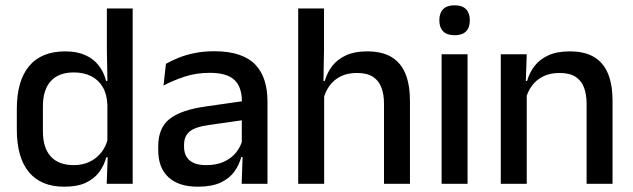

<svg xmlns="http://www.w3.org/2000/svg" viewBox="-20 -694 2389 725"><path d="M222.5 11Q135 11 89.2 -44Q43.5 -99 43.5 -204.5V-282Q43.5 -388.5 89.8 -444.2Q136 -500 226.5 -500Q270 -500 301.2 -486.2Q332.5 -472.5 352.2 -447.5Q372 -422.5 380.5 -388.5H413L385.5 -298Q384 -338 368 -365.2Q352 -392.5 324 -406.5Q296 -420.5 258.5 -420.5Q202 -420.5 172 -388Q142 -355.5 142 -291.5V-198Q142 -135.5 171.8 -103Q201.5 -70.5 258.5 -70.5Q293 -70.5 319.2 -83.5Q345.5 -96.5 363 -119Q380.5 -141.5 387 -169.5L410 -100.5H381.5Q373.5 -70 354.8 -44.5Q336 -19 304 -4Q272 11 222.5 11ZM481 0H383L387 -114.5L385.5 -145.5V-348.5L386 -367.5L383.5 -506V-662H481Z M990 0H892.5L896.5 -116L893 -131V-285L893.5 -309.5Q893.5 -366 864.8 -392.5Q836 -419 772.5 -419Q721 -419 677 -404.5Q633 -390 597.5 -371L606.5 -453Q626.5 -464.5 653.5 -475.5Q680.5 -486.5 714.5 -493.5Q748.5 -500.5 789 -500.5Q844.5 -500.5 883 -487.2Q921.5 -474 945 -449Q968.5 -424 979.2 -389Q990 -354 990 -311ZM727 11Q654.5 11 616 -24.8Q577.5 -60.5 577.5 -126.5V-141.5Q577.5 -211.5 620.8 -245.2Q664 -279 757 -292L904 -313L909.5 -242L768.5 -222Q718 -215 696.5 -197.8Q675 -180.5 675 -147V-140Q675 -106.5 695.8 -88.5Q716.5 -70.5 759 -70.5Q798 -70.5 826 -83.5Q854 -96.5 871.5 -118.2Q889 -140 895.5 -166.5L909 -101H891Q883 -71 864.5 -45.5Q846 -20 812.8 -4.5Q779.5 11 727 11Z M1528 0H1430V-302Q1430 -337.5 1420.2 -363.5Q1410.5 -389.5 1388.2 -404Q1366 -418.5 1327.5 -418.5Q1292 -418.5 1266.2 -405.5Q1240.5 -392.5 1224.5 -370.5Q1208.5 -348.5 1201.5 -320.5L1182 -388.5H1206.5Q1215 -419.5 1234.5 -444.8Q1254 -470 1286.5 -485Q1319 -500 1366 -500Q1423.5 -500 1459 -478.2Q1494.5 -456.5 1511.2 -415Q1528 -373.5 1528 -313ZM1204 0H1106V-662H1203.5V-506L1201 -365L1204 -358Z M1745.5 0H1647.5V-489H1745.5ZM1696.5 -561Q1667.5 -561 1653.2 -575.8Q1639 -590.5 1639 -616.5V-618.5Q1639 -644.5 1653.2 -659.2Q1667.5 -674 1696.5 -674Q1725.5 -674 1739.8 -659.2Q1754 -644.5 1754 -618.5V-616.5Q1754 -590 1739.8 -575.5Q1725.5 -561 1696.5 -561Z M2293 0H2195V-302Q2195 -337.5 2185.2 -363.5Q2175.5 -389.5 2153.2 -404Q2131 -418.5 2092.5 -418.5Q2057 -418.5 2031 -405.5Q2005 -392.5 1988.8 -370.5Q1972.5 -348.5 1965.5 -320.5L1949.5 -388.5H1970.5Q1979 -419.5 1998.5 -444.8Q2018 -470 2050.5 -485Q2083 -500 2131 -500Q2188.5 -500 2224 -478.2Q2259.5 -456.5 2276.2 -415Q2293 -373.5 2293 -313ZM1969 0H1871V-489H1969L1965 -374.5L1969 -368.5Z"/></svg>

Font: Anek Kannada Medium
Style: Regular
Weight: 500
Designer: Vaishnavi Murthy, Maithili Shingre (Kannada) & Yesha Goshar (Latin)
Foundry: Ek Type
Version: Version 1.003